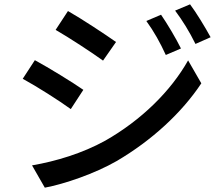

<svg xmlns="http://www.w3.org/2000/svg" viewBox="-20 -830 1018 887"><path d="M85 -466C148 -432 255 -364 307 -326L365 -415C318 -448 204 -518 141 -552ZM128 -66 187 37C278 20 418 -28 519 -86C681 -181 820 -309 910 -445L849 -551C769 -409 633 -275 466 -180C361 -122 239 -85 128 -66ZM237 -692C298 -657 405 -587 456 -550L516 -636C468 -670 356 -744 294 -779ZM656 -733C691 -685 720 -633 746 -576L816 -606C793 -653 751 -723 724 -762ZM789 -781C824 -734 855 -684 883 -627L953 -658C928 -704 886 -773 858 -810Z"/></svg>

Font: GenEiGothic-pro-SemiBold
Style: Regular
Weight: 500
Designer: Ryoko NISHIZUKA (kana & ideographs); Paul D. Hunt (Latin, Greek & Cyrillic); Wenlong ZHANG (bopomofo); Sandoll Communica
Foundry: Adobe Systems Incorporated; o_tamon
Version: Version 1.000.140830